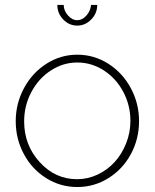

<svg xmlns="http://www.w3.org/2000/svg" viewBox="-20 -750 629 780"><path d="M350.1 -730H375Q375 -695.8 350.6 -670.9Q326.2 -646 293.9 -646Q260.7 -646 236.8 -670.9Q212.9 -695.8 212.9 -730H238.8Q238.8 -707 255.9 -687.5Q272.9 -668 293.9 -668Q314 -668 330.6 -686.3Q347.2 -704.6 350.1 -730ZM293.9 -527.8Q362.3 -527.8 420.2 -491Q478 -454.1 511.5 -391.8Q544.9 -329.6 544.9 -257.8Q544.9 -186 512 -124.5Q479 -63 420.9 -26.6Q362.8 9.8 293.9 9.8Q225.1 9.8 167.2 -26.6Q109.4 -63 76.7 -124.5Q43.9 -186 43.9 -257.8Q43.9 -329.6 77.4 -391.8Q110.8 -454.1 168.5 -491Q226.1 -527.8 293.9 -527.8ZM293 -22Q336.9 -22 377 -41Q417 -60.1 446 -92Q475.1 -124 492.4 -167.7Q509.8 -211.4 509.8 -258.8Q509.8 -322.3 480.7 -377Q451.7 -431.6 401.9 -463.9Q352.1 -496.1 293.9 -496.1Q236.3 -496.1 186.5 -463.6Q136.7 -431.2 107.4 -376Q78.1 -320.8 78.1 -256.8Q78.1 -160.2 141.4 -91.1Q204.6 -22 293 -22Z"/></svg>

Font: Rawline ExtraLight
Style: Regular
Weight: 275
Designer: Matt McInerney, Pablo Impallari, Rodrigo Fuenzalida
Foundry: Matt McInerney, Pablo Impallari, Rodrigo Fuenzalida
Version: Version 4.020;PS 004.020;hotconv 1.0.88;makeotf.lib2.5.64775